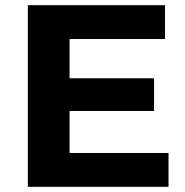

<svg xmlns="http://www.w3.org/2000/svg" viewBox="-20 -720 713 740"><path d="M87.3 0V-700H615.9V-569.7H248.1V-130.3H629.5V0ZM236.4 -292.3V-418.3H573.7V-292.3Z"/></svg>

Font: Montserrat Thin
Style: Regular
Weight: 100
Designer: Julieta Ulanovsky
Foundry: Julieta Ulanovsky
Version: Version 9.000